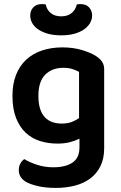

<svg xmlns="http://www.w3.org/2000/svg" viewBox="-20 -720 592 940"><path d="M369 -41Q349 -31 322.5 -24Q296 -17 261 -17Q216 -17 176 -29.5Q136 -42 106 -70Q76 -98 58.5 -142.5Q41 -187 41 -251Q41 -309 58.5 -353.5Q76 -398 108.5 -428Q141 -458 186 -473Q231 -488 286 -488Q338 -488 381.5 -475Q425 -462 451 -445Q469 -433 479.5 -418Q490 -403 490 -380V6Q490 57 471.5 94Q453 131 421 154.5Q389 178 346 189Q303 200 253 200Q201 200 162.5 190.5Q124 181 105 169Q72 148 72 113Q72 94 80 80Q88 66 99 59Q125 75 162 87Q199 99 241 99Q301 99 335 76Q369 53 369 2ZM282 -115Q311 -115 331.5 -123Q352 -131 367 -142V-368Q353 -376 334.5 -382Q316 -388 290 -388Q235 -388 201.5 -354.5Q168 -321 168 -251Q168 -213 176.5 -187Q185 -161 200.5 -145Q216 -129 237 -122Q258 -115 282 -115ZM280 -640Q311 -640 330.5 -656Q350 -672 356 -698Q361 -699 364.5 -699.5Q368 -700 373 -700Q402 -700 416.5 -683.5Q431 -667 431 -644Q431 -625 421 -607.5Q411 -590 392 -576.5Q373 -563 345 -555Q317 -547 280 -547Q242 -547 214 -555Q186 -563 166.5 -576.5Q147 -590 137.5 -607.5Q128 -625 128 -644Q128 -667 142.5 -683.5Q157 -700 186 -700Q191 -700 195 -699.5Q199 -699 204 -698Q209 -672 228.5 -656Q248 -640 280 -640Z"/></svg>

Font: Baloo Thambi 2 SemiBold
Style: Regular
Weight: 600
Designer: Aadarsh Rajan and Ek Type
Foundry: Ek Type
Version: Version 1.640;hotconv 1.0.111;makeotfexe 2.5.65597; ttfautoh